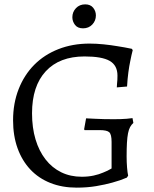

<svg xmlns="http://www.w3.org/2000/svg" viewBox="-20 -849 707 881"><path d="M592 -285Q583 -277 577 -266Q571 -255 567.5 -237.5Q564 -220 562.5 -194Q561 -168 561 -131Q561 -105 563 -80.5Q565 -56 568 -43L562 -34Q532 -21 495 -11Q463 -2 421.5 5Q380 12 332 12Q265 12 211 -9.5Q157 -31 119 -71.5Q81 -112 60.5 -169Q40 -226 40 -297Q40 -375 65.5 -440Q91 -505 137 -551.5Q183 -598 248 -623.5Q313 -649 391 -649Q422 -649 456 -645.5Q490 -642 519 -637Q552 -632 585 -625L589 -619Q583 -596 578 -570Q573 -547 569 -517Q565 -487 563 -452L516 -448Q516 -456 517 -465Q518 -473 518.5 -482Q519 -491 519 -502Q519 -549 483.5 -569.5Q448 -590 368 -590Q253 -590 190 -522Q127 -454 127 -329Q127 -263 143 -209.5Q159 -156 189 -117.5Q219 -79 261 -58.5Q303 -38 355 -38Q385 -38 410 -43.5Q435 -49 453 -57Q474 -65 492 -76V-198Q492 -232 481.5 -242Q471 -252 437 -252H368L366 -256L375 -306Q395 -305 416 -304Q434 -303 456.5 -302.5Q479 -302 502 -302Q518 -302 533.5 -302.5Q549 -303 561 -304Q575 -305 588 -307ZM361 -719Q336 -719 324 -735Q312 -751 312 -770Q312 -794 328.5 -811.5Q345 -829 371 -829Q395 -829 407.5 -813.5Q420 -798 420 -778Q420 -754 403.5 -736.5Q387 -719 361 -719Z"/></svg>

Font: Alegreya
Style: Regular
Weight: 400
Designer: Juan Pablo del Peral
Foundry: Juan Pablo del Peral
Version: Version 1.003